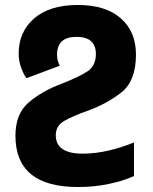

<svg xmlns="http://www.w3.org/2000/svg" viewBox="-20 -741 616 771"><path d="M293 10Q357 10 415.5 -2Q474 -14 518 -34V-169Q467 -148 414.5 -136Q362 -124 312 -124Q204 -124 204 -198Q204 -236 238 -255.5Q272 -275 334 -297Q409 -324 467.5 -370Q526 -416 526 -522Q526 -614 465 -667.5Q404 -721 293 -721Q179 -721 117 -667Q55 -613 55 -526Q55 -497 64.5 -470.5Q74 -444 86 -427L220 -477Q209 -497 209 -521Q209 -593 287 -593Q365 -593 365 -524Q365 -478 333.5 -456Q302 -434 228 -405Q148 -375 95 -329.5Q42 -284 42 -196Q42 10 293 10Z"/></svg>

Font: Noto Sans UI Extra
Style: Regular
Weight: 800
Designer: Monotype Design Team
Foundry: Monotype Imaging Inc.
Version: Version 1.901